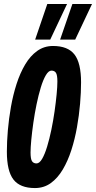

<svg xmlns="http://www.w3.org/2000/svg" viewBox="-20 -943 486 973"><path d="M157 10Q81.6 10 48.2 -33.1Q14.8 -76.2 14.8 -174.4Q14.8 -224.6 19.8 -283Q24.8 -341.4 35.5 -401.8Q46.2 -462.2 63.9 -517.3Q81.6 -572.4 107.4 -616Q133.2 -659.6 168.4 -684.8Q203.6 -710 248.6 -710Q324 -710 357.4 -666.9Q390.8 -623.8 390.8 -525.6Q390.8 -475.4 385.8 -417Q380.8 -358.6 370.1 -298.2Q359.4 -237.8 341.7 -182.7Q324 -127.6 298.2 -84Q272.4 -40.4 237.5 -15.2Q202.6 10 157 10ZM164.8 -114.8Q180 -114.8 193.5 -138Q207 -161.2 218.8 -200Q230.6 -238.8 240.2 -285.1Q249.8 -331.4 256.5 -378.3Q263.2 -425.2 267 -465.1Q270.8 -505 270.8 -530Q270.8 -563.2 263.4 -574.2Q256 -585.2 240.8 -585.2Q226.2 -585.2 212.4 -562Q198.6 -538.8 186.8 -500Q175 -461.2 165.4 -414.9Q155.8 -368.6 149.1 -321.7Q142.4 -274.8 138.6 -234.9Q134.8 -195 134.8 -170Q134.8 -136.8 142.4 -125.8Q150 -114.8 164.8 -114.8ZM284.6 -742.3 346.9 -922.8H446.3L361.1 -742.3ZM158.1 -742.3 219.7 -922.8H319.8L234.6 -742.3Z"/></svg>

Font: Georama ExtraCondensed Thin
Style: Italic
Weight: 100
Width: 2
Italic angle: -9°
Designer: Jean-Baptiste Levee
Foundry: Production Type
Version: Version 1.001